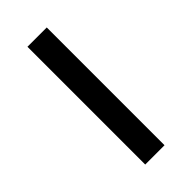

<svg xmlns="http://www.w3.org/2000/svg" viewBox="-180 -577 618 618"><g transform="rotate(-45 129.0 -268.0)"><path d="M172.9 0H85V-536.1H172.9Z"/></g></svg>

Font: Noto Sans Southeast Asian
Style: Regular
Weight: 400
Designer: Monotype Design Team
Foundry: Monotype Imaging Inc.
Version: Version 1.06 uh; ttfautohint (v1.4.1)